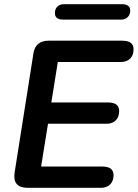

<svg xmlns="http://www.w3.org/2000/svg" viewBox="-20 -900 660 920"><path d="M113 0Q39 0 50 -73L140 -643Q149 -705 213 -705H566Q620 -705 620 -664Q620 -635 603.5 -619Q587 -603 560 -603H257L226 -409H498Q551 -409 551 -368Q551 -339 534.5 -323Q518 -307 491 -307H210L177 -102H470Q524 -102 524 -61Q524 -32 507.5 -16Q491 0 464 0ZM283 -806Q243 -806 243 -837Q243 -857 255 -868.5Q267 -880 287 -880H564Q604 -880 604 -849Q604 -830 592 -818Q580 -806 560 -806Z"/></svg>

Font: Nunito
Style: Bold Italic
Weight: 700
Italic angle: -9°
Designer: Vernon Adams
Foundry: Vernon Adams
Version: Version 3.601; ttfautohint (v1.8.2.53-6de2)